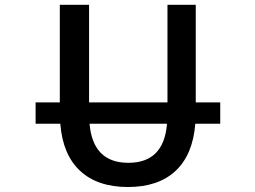

<svg xmlns="http://www.w3.org/2000/svg" viewBox="-20 -751 1040 782"><path d="M660.2 -247.1H344.7Q358.4 -87.9 502.9 -87.9Q647.5 -87.9 660.2 -247.1ZM125 -247.1V-334H223.6V-731.4H342.8V-334H662.1V-731.4H777.3V-334H877V-247.1H775.4Q765.6 -121.1 695.3 -55.2Q625 10.7 501 10.7Q377 10.7 306.2 -55.2Q235.4 -121.1 225.6 -247.1Z"/></svg>

Font: GenEi Gothic M SemiBold
Style: Regular
Weight: 500
Designer: o_tamon (Modified); [Source Han Sans]
Ryoko NISHIZUKA  (kana & ideographs); Paul D. Hunt (Latin, Greek & Cyrillic); Wenl
Version: Version 1.1a;Original Version 1.004